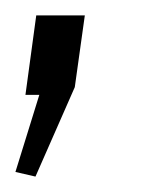

<svg xmlns="http://www.w3.org/2000/svg" viewBox="-35 -123 189 249"><path d="M75 -103 62 -10 11 106 -15 100 16 0H-2L12 -103Z"/></svg>

Font: Pathway Extreme SemiCondensed ExtraLight
Style: Italic
Weight: 250
Width: 4
Italic angle: -8°
Version: Version 1.001;gftools[0.9.26]